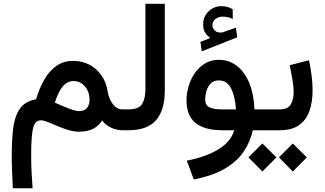

<svg xmlns="http://www.w3.org/2000/svg" viewBox="-20 -698 1740 1029"><path d="M557.1 -207.5Q562.5 -170.4 584 -141.1Q605.5 -111.8 635.7 -111.8H648.9V0H635.7Q605.5 0 575.7 -13.7Q545.9 -27.3 527.3 -52.7Q508.8 -22.9 479 -7.6Q449.2 7.8 402.8 7.8Q375 7.8 345.2 -1.5Q315.4 -10.7 287.6 -22.7Q259.8 -34.7 236.8 -43.9Q213.9 -53.2 199.2 -53.2Q166.5 -53.2 156.7 -8.8Q147 35.6 147 129.9Q147 185.5 149.4 230Q151.9 274.4 154.8 311H48.8Q46.4 262.7 44.7 219Q43 175.3 43 132.3Q43 53.7 50.5 -9.8Q58.1 -73.2 85.7 -114.3Q113.3 -155.3 173.3 -166Q190.9 -225.6 217.8 -272Q244.6 -318.4 282.5 -345Q320.3 -371.6 371.6 -371.6Q443.8 -371.6 494.9 -326.2Q545.9 -280.8 557.1 -207.5ZM460 -163.6Q460 -204.6 435.8 -234.1Q411.6 -263.7 373.5 -263.7Q347.2 -263.7 328.1 -246.6Q309.1 -229.5 295.9 -203.1Q282.7 -176.8 273.9 -147.9Q317.9 -128.4 351.6 -115.5Q385.3 -102.5 404.3 -102.5Q433.1 -102.5 446.5 -119.9Q460 -137.2 460 -163.6Z M629.4 -111.8H668.5Q724.1 -111.8 741.7 -140.9Q759.3 -169.9 759.3 -219.2V-677.7H863.3V-214.4Q863.3 -108.4 816.7 -54.2Q770 0 668 0H629.4Z M1106.4 -494.1Q1089.8 -507.3 1079.3 -523.4Q1068.8 -539.6 1068.8 -567.4Q1068.8 -609.9 1098.4 -637.5Q1127.9 -665 1166 -665Q1184.6 -665 1198.7 -660.9Q1212.9 -656.7 1227.1 -648.4L1227.5 -596.2Q1212.4 -604 1199 -606.4Q1185.5 -608.9 1172.9 -608.9Q1152.8 -608.9 1135.5 -596.7Q1118.2 -584.5 1118.2 -561Q1118.7 -546.9 1132.1 -533.7Q1145.5 -520.5 1172.4 -524.4Q1173.3 -524.4 1174.6 -524.9Q1175.8 -525.4 1176.8 -525.9L1244.1 -549.8L1251.5 -498L1061.5 -422.9L1054.2 -473.6ZM1152.8 -377.4Q1208.5 -377.4 1250.5 -344.2Q1292.5 -311 1316.7 -251.5Q1340.8 -191.9 1343.8 -111.8H1393.1V0H1335Q1320.8 64 1284.4 116.7Q1248 169.4 1183.1 207Q1118.2 244.6 1018.6 263.7L981 163.1Q1083.5 143.1 1150.4 102.3Q1217.3 61.5 1235.4 0H1171.9Q1076.2 0 1027.8 -39.1Q979.5 -78.1 979.5 -160.6Q979.5 -196.8 990.5 -234.9Q1001.5 -272.9 1023.4 -305.2Q1045.4 -337.4 1077.9 -357.4Q1110.4 -377.4 1152.8 -377.4ZM1168.9 -111.8H1244.6Q1239.7 -182.6 1218 -224.9Q1196.3 -267.1 1151.9 -267.1Q1124 -267.1 1108.2 -249.5Q1092.3 -231.9 1085.9 -208.3Q1079.6 -184.6 1079.6 -165Q1079.6 -134.3 1102.1 -123Q1124.5 -111.8 1168.9 -111.8Z M1478.5 0H1372.6V-111.8H1478.5Q1522 -111.8 1537.8 -137.7Q1553.7 -163.6 1553.7 -203.6Q1553.7 -235.8 1546.9 -273.7Q1540 -311.5 1532.7 -348.6L1636.2 -375Q1645 -332.5 1650.1 -292Q1655.3 -251.5 1655.3 -213.9Q1655.3 -152.3 1638.7 -104Q1622.1 -55.7 1583.3 -27.8Q1544.4 0 1478.5 0ZM1549.3 70.8 1624.5 145.5 1549.3 221.2 1475.1 145.5ZM1386.2 70.8 1461.4 145.5 1386.2 221.2 1311.5 145.5Z"/></svg>

Font: Vazirmatn FD Medium
Style: Regular
Weight: 500
Designer: Saber Rastikerdar
Foundry: Saber Rastikerdar
Version: Version 33.003